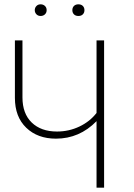

<svg xmlns="http://www.w3.org/2000/svg" viewBox="-20 -869 621 889"><path d="M462 -682V0H427V-308Q348 -227 239 -227Q154 -227 101.5 -277.5Q49 -328 49 -416V-682H84V-418Q84 -343 127 -301.5Q170 -260 244 -260Q299 -260 347.5 -283Q396 -306 427 -346V-682ZM363.5 -802.5Q356 -795 343 -795Q330 -795 322.5 -802.5Q315 -810 315 -822Q315 -834 322.5 -841.5Q330 -849 343 -849Q356 -849 363.5 -841.5Q371 -834 371 -822Q371 -810 363.5 -802.5ZM188 -802.5Q180 -795 168 -795Q156 -795 148.5 -803Q141 -811 141 -822Q141 -833 148.5 -841Q156 -849 168 -849Q180 -849 188 -841.5Q196 -834 196 -822Q196 -810 188 -802.5Z"/></svg>

Font: FiraSans
Style: Regular
Weight: 200
Designer: Carrois Corporate & Edenspiekermann AG
Foundry: Carrois Corporate GbR & Edenspiekermann AG
Version: Version 3.106;PS 003.106;hotconv 1.0.70;makeotf.lib2.5.58329